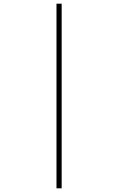

<svg xmlns="http://www.w3.org/2000/svg" viewBox="-20 -770 640 1040"><path d="M286 250V-750H314V250Z"/></svg>

Font: Source Code Pro ExtraLight ExtraLight
Style: Regular
Weight: 250
Monospace: yes
Version: Version 1.018;hotconv 1.0.116;makeotfexe 2.5.65601